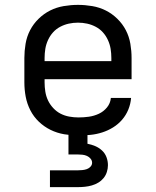

<svg xmlns="http://www.w3.org/2000/svg" viewBox="-20 -548 640 788"><path d="M302 8Q273 8 243.5 3Q214 -2 187.5 -15Q161 -28 139.5 -48.5Q118 -69 104.5 -95.5Q91 -122 85.5 -151Q80 -180 80 -210V-310Q80 -339 85 -368.5Q90 -398 103.5 -424Q117 -450 138.5 -471Q160 -492 186 -505Q212 -518 241.5 -523Q271 -528 300 -528Q329 -528 358.5 -523Q388 -518 414 -505Q440 -492 461.5 -471Q483 -450 496.5 -424Q510 -398 515 -368.5Q520 -339 520 -310V-223H163V-210Q163 -191 166 -172Q169 -153 177 -136Q185 -119 198.5 -104.5Q212 -90 228.5 -81.5Q245 -73 264 -69.5Q283 -66 302 -66Q324 -66 345 -69Q366 -72 385.5 -81Q405 -90 419 -107Q433 -124 435 -146H518Q516 -121 506.5 -98Q497 -75 481 -56.5Q465 -38 444 -25Q423 -12 399.5 -4.5Q376 3 351.5 5.5Q327 8 302 8ZM163 -297H437V-310Q437 -329 434 -347.5Q431 -366 423 -383.5Q415 -401 402.5 -415Q390 -429 373 -438Q356 -447 337.5 -451Q319 -455 300 -455Q281 -455 262.5 -451Q244 -447 227 -438Q210 -429 197.5 -415Q185 -401 177 -383.5Q169 -366 166 -347.5Q163 -329 163 -310ZM185 220V151H300Q309 151 318.5 150Q328 149 336.5 146Q345 143 351.5 136Q358 129 358 120Q358 111 352 103.5Q346 96 337 92Q328 88 318.5 87Q309 86 300 86H261V0H339V42Q355 45 370.5 51.5Q386 58 398.5 69.5Q411 81 417 97Q423 113 423 130Q423 144 418.5 158Q414 172 405 183Q396 194 383.5 201.5Q371 209 357 213Q343 217 328.5 218.5Q314 220 300 220Z"/></svg>

Font: Iosevka Aile
Style: Regular
Weight: 400
Designer: Belleve Invis
Foundry: Belleve Invis
Version: Version 28.0.1; ttfautohint (v1.8.4)